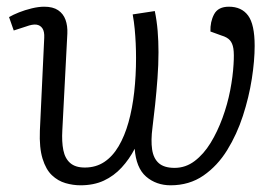

<svg xmlns="http://www.w3.org/2000/svg" viewBox="-20 -539 832 573"><path d="M442 -506Q448 -477 450.5 -446.5Q453 -416 453 -383Q453 -346 450 -305.5Q447 -265 443 -227Q439 -189 435 -158Q430 -120 434 -93Q438 -66 454 -52Q470 -38 501 -38Q534 -38 561 -58.5Q588 -79 608.5 -112.5Q629 -146 644 -187Q659 -228 667 -269.5Q675 -311 677 -347Q679 -378 676.5 -394Q674 -410 666 -419Q658 -428 641 -433L608 -445Q607 -474 619 -496.5Q631 -519 663 -519Q701 -519 720.5 -492.5Q740 -466 740 -402Q740 -358 731.5 -303.5Q723 -249 705 -193.5Q687 -138 658 -91Q629 -44 587 -15Q545 14 489 14Q468 14 449.5 7.5Q431 1 416 -12Q401 -25 392.5 -46Q384 -67 382 -95Q366 -64 343 -39Q320 -14 290 0Q260 14 220 14Q198 14 175.5 7.5Q153 1 135 -16Q117 -33 107 -65.5Q97 -98 99 -149L112 -426Q113 -445 106.5 -454.5Q100 -464 88.5 -465.5Q77 -467 58 -460L21 -448L7 -488Q19 -495 36.5 -502Q54 -509 74.5 -514Q95 -519 112 -519Q138 -519 153.5 -508.5Q169 -498 175.5 -480Q182 -462 181 -439L166 -150Q164 -116 169 -91Q174 -66 189.5 -52.5Q205 -39 233 -39Q266 -39 291 -55.5Q316 -72 334 -102.5Q352 -133 363.5 -174Q375 -215 380.5 -264Q386 -313 386 -366Q386 -388 385 -409.5Q384 -431 382 -452.5Q380 -474 376 -496Z"/></svg>

Font: Literata Light
Style: Italic
Weight: 300
Italic angle: -2°
Designer: Latin by Veronika Burian and Jose Scaglione. Greek by Irene Vlachou. Cyrillic by Vera Evstafieva
Foundry: TypeTogether
Version: Version 3.103;gftools[0.9.29]